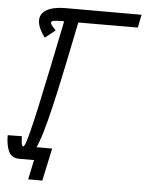

<svg xmlns="http://www.w3.org/2000/svg" viewBox="-69 -848 770 1014"><g transform="rotate(5 315.5 -341.0)"><path d="M119 118 141 14H64L115 -55H231L194 118ZM-9 -105 66 -106Q67 -71 70.5 -62Q74 -53 78 -53Q83 -53 90 -72Q97 -91 109 -138Q121 -185 139.5 -269Q158 -353 185 -483.5Q212 -614 250 -800H325Q290 -629 263.5 -501Q237 -373 216 -283.5Q195 -194 177.5 -135.5Q160 -77 143 -44.5Q126 -12 106.5 1Q87 14 63 14Q23 14 7 -18Q-9 -50 -9 -105ZM640 -800 626 -731 227 -730Q194 -730 180.5 -727.5Q167 -725 167 -717Q167 -711 173.5 -702.5Q180 -694 195 -678L141 -635Q124 -657 113.5 -680Q103 -703 103 -724Q103 -760 138 -780Q173 -800 237 -800Z"/></g></svg>

Font: Victor Mono
Style: Italic
Weight: 400
Italic angle: -12°
Monospace: yes
Designer: Rune Bjørnerås
Version: Version 1.561;gftools[0.9.30]